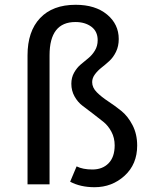

<svg xmlns="http://www.w3.org/2000/svg" viewBox="-20 -770 633 802"><path d="M296 -750Q378 -750 427 -709.5Q476 -669 476 -607Q476 -577 464.5 -553.5Q453 -530 436.5 -515Q420 -500 404 -487.5Q388 -475 376.5 -459.5Q365 -444 365 -427Q365 -404 384.5 -384.5Q404 -365 431.5 -347Q459 -329 486.5 -307Q514 -285 533.5 -247.5Q553 -210 553 -162Q553 -84 500.5 -36Q448 12 375 12Q316 12 273 -11L300 -75Q326 -62 366 -62Q408 -62 433.5 -88Q459 -114 459 -163Q459 -194 445.5 -219.5Q432 -245 412 -261Q392 -277 368.5 -295Q345 -313 325 -328Q305 -343 291.5 -367Q278 -391 278 -420Q278 -446 289.5 -466.5Q301 -487 317 -500.5Q333 -514 349 -527Q365 -540 376.5 -559Q388 -578 388 -602Q388 -639 361.5 -658.5Q335 -678 295 -678Q187 -678 187 -539V0H95V-539Q95 -639 147.5 -694.5Q200 -750 296 -750Z"/></svg>

Font: Fira Sans
Style: Regular
Weight: 400
Designer: Carrois Corporate & Edenspiekermann AG
Foundry: Carrois Corporate GbR & Edenspiekermann AG
Version: Version 4.106;PS 004.106;hotconv 1.0.70;makeotf.lib2.5.58329